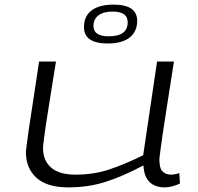

<svg xmlns="http://www.w3.org/2000/svg" viewBox="-20 -800 855 830"><path d="M276 10Q183 10 137.5 -31.5Q92 -73 92 -142Q92 -146 93 -154Q94 -162 96.5 -182.5Q99 -203 105 -244Q111 -285 122 -355.5Q133 -426 149 -534H222Q206 -435 195.5 -369.5Q185 -304 179 -264Q173 -224 170.5 -203.5Q168 -183 167 -174Q166 -165 166 -160Q166 -106 201 -75.5Q236 -45 306 -45Q385 -45 452.5 -67.5Q520 -90 599 -129L659 -534H732Q714 -418 702 -342.5Q690 -267 683.5 -222Q677 -177 674 -154Q671 -131 670 -122.5Q669 -114 669 -111Q669 -73 682.5 -59Q696 -45 721 -45Q725 -45 735 -46.5Q745 -48 755 -52L758 -7Q743 1 724.5 5.5Q706 10 692 10Q651 10 627 -12.5Q603 -35 600 -85Q514 -39 438.5 -14.5Q363 10 276 10ZM446 -612Q343 -612 343 -683Q343 -730 376 -755Q409 -780 471 -780Q573 -780 573 -710Q573 -663 540 -637.5Q507 -612 446 -612ZM450 -643Q532 -643 532 -704Q532 -750 467 -750Q427 -750 405.5 -733.5Q384 -717 384 -688Q384 -643 450 -643Z"/></svg>

Font: Georama ExtraExtended Light
Style: Italic
Weight: 300
Width: 8
Italic angle: -9°
Designer: Jean-Baptiste Levee
Foundry: Production Type
Version: Version 1.000